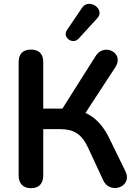

<svg xmlns="http://www.w3.org/2000/svg" viewBox="-20 -971 715 999"><path d="M141 8Q110 8 93.5 -9.5Q77 -27 77 -58V-648Q77 -680 93.5 -696.5Q110 -713 141 -713Q172 -713 188.5 -696.5Q205 -680 205 -648V-406H319L294 -389L478 -680Q492 -701 510.5 -708Q529 -715 547 -711Q565 -707 578 -694Q591 -681 592.5 -662Q594 -643 580 -621L412 -364L362 -401Q427 -391 472 -354Q517 -317 549 -251L631 -83Q644 -58 639.5 -38Q635 -18 619.5 -6.5Q604 5 584.5 7Q565 9 546.5 -0.5Q528 -10 517 -33L438 -203Q414 -255 380.5 -277Q347 -299 297 -299H205V-58Q205 -27 189 -9.5Q173 8 141 8ZM390 -771Q378 -758 363.5 -757.5Q349 -757 337.5 -765.5Q326 -774 322.5 -787Q319 -800 328 -814L406 -929Q417 -946 432.5 -949.5Q448 -953 463 -947.5Q478 -942 487.5 -930.5Q497 -919 498 -904.5Q499 -890 486 -876Z"/></svg>

Font: Nunito
Style: Bold
Weight: 700
Designer: Vernon Adams
Foundry: Vernon Adams
Version: Version 3.602